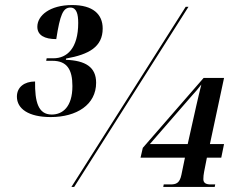

<svg xmlns="http://www.w3.org/2000/svg" viewBox="-20 -741 935 761"><path d="M181 -277C284 -277 361 -326 361 -413C361 -475 319 -501 241 -504L242 -509C332 -525 387 -555 387 -628C387 -685 348 -721 266 -721C177 -721 128 -679 128 -635C128 -601 157 -586 203 -586C218 -683 230 -711 259 -711C284 -711 290 -684 290 -650C290 -549 245 -510 192 -510H165L163 -500H188C245 -500 267 -466 267 -400C267 -317 228 -287 185 -287C131 -287 118 -338 119 -418C77 -418 47 -396 47 -358C47 -310 93 -277 181 -277ZM263 0H274L727 -714H716ZM627 0H831L833 -10H815C796 -10 786 -16 786 -31C786 -41 787 -49 789 -60L800 -116H857L868 -170H812L868 -432H787L546 -155L537 -116H713L699 -48C692 -14 677 -10 655 -10H629ZM574 -170 740 -361C753 -375 765 -389 778 -406C771 -379 765 -352 758 -322L724 -170Z"/></svg>

Font: Noto Serif Display Condensed ExtraBold
Style: Italic
Weight: 800
Width: 3
Italic angle: -12°
Designer: Monotype Design Team
Foundry: Monotype Imaging Inc.
Version: Version 2.009